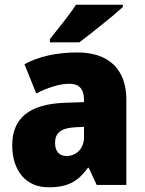

<svg xmlns="http://www.w3.org/2000/svg" viewBox="-20 -786 616 816"><path d="M502 -756V-766H303C274 -721 226 -663 192 -620V-606H317C369 -645 462 -719 502 -756ZM310 -563C219 -563 144 -546 84 -513L134 -389C186 -415 235 -430 275 -430C314 -430 337 -410 337 -362V-352L252 -349C109 -343 32 -287 32 -169C32 -59 91 10 186 10C270 10 311 -15 354 -73H357L391 0H517V-363C517 -494 439 -563 310 -563ZM299 -245 337 -247V-202C337 -155 304 -123 263 -123C233 -123 214 -141 214 -179C214 -220 238 -242 299 -245Z"/></svg>

Font: Noto Sans Khmer SemiCondensed Black
Style: Regular
Weight: 900
Width: 4
Designer: Danh Hong and the Monotype Design Team
Foundry: Monotype Imaging Inc.
Version: Version 2.004